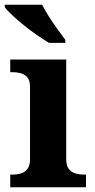

<svg xmlns="http://www.w3.org/2000/svg" viewBox="-26 -786 398 806"><path d="M17 0V-53H29Q44 -53 60.5 -57.5Q77 -62 88.5 -76Q100 -90 100 -118V-422Q100 -449 88 -462Q76 -475 59.5 -479Q43 -483 29 -483H17V-536H252V-118Q252 -90 263.5 -76Q275 -62 292 -57.5Q309 -53 323 -53H335V0ZM180 -606Q156 -620 128 -639.5Q100 -659 73 -681Q46 -703 24.5 -723Q3 -743 -6 -756V-766H151Q162 -744 179 -717Q196 -690 215 -664Q234 -638 248 -619V-606Z"/></svg>

Font: Noto Serif Tamil
Style: Bold
Weight: 700
Designer: Indian Type Foundry, Tom Grace, and the Monotype Design Team
Foundry: Monotype Imaging Inc.
Version: Version 2.003